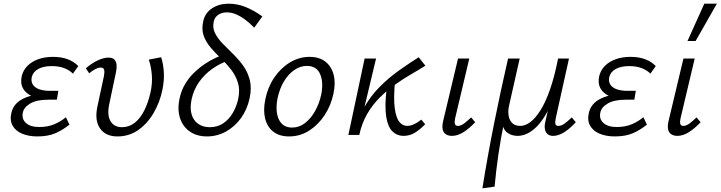

<svg xmlns="http://www.w3.org/2000/svg" viewBox="-20 -731 3903 1040"><path d="M182 8Q135 8 99.5 -7Q64 -22 48 -51Q32 -80 42 -121Q54 -172 107.5 -197.5Q161 -223 242 -223L239 -194Q192 -194 156 -209Q120 -224 104.5 -252.5Q89 -281 98 -320Q106 -351 128.5 -374Q151 -397 186.5 -410Q222 -423 267 -423Q313 -423 347 -410Q381 -397 404 -373L375 -332Q358 -350 329 -361.5Q300 -373 260 -373Q216 -373 187.5 -357.5Q159 -342 152 -313Q147 -289 158.5 -272Q170 -255 194 -247Q218 -239 250 -239H296L288 -191H242Q180 -191 145 -171Q110 -151 104 -122Q96 -87 120.5 -65Q145 -43 192 -43Q240 -43 275.5 -58.5Q311 -74 337 -96L356 -56Q322 -28 281.5 -10Q241 8 182 8Z M616 8Q553 8 522.5 -34.5Q492 -77 507 -151L543 -319Q545 -329 545.5 -339.5Q546 -350 542 -357.5Q538 -365 525 -365Q513 -365 497 -357Q481 -349 463 -334L445 -361Q476 -388 508.5 -403.5Q541 -419 568 -419Q590 -419 600 -408Q610 -397 611.5 -379Q613 -361 608 -339L572 -168Q559 -108 578.5 -75Q598 -42 641 -42Q680 -42 710.5 -66.5Q741 -91 762 -133.5Q783 -176 795 -230Q806 -278 802.5 -324Q799 -370 786 -408L853 -421Q865 -383 867.5 -339Q870 -295 860 -246Q846 -177 812 -119Q778 -61 728.5 -26.5Q679 8 616 8Z M1101 8Q1059 8 1027 -7.5Q995 -23 975 -51Q955 -79 949 -116.5Q943 -154 953 -199Q962 -241 982.5 -275.5Q1003 -310 1031 -337Q1059 -364 1089.5 -384.5Q1120 -405 1150 -418.5Q1180 -432 1203 -440L1222 -405Q1174 -389 1131 -359Q1088 -329 1058.5 -287Q1029 -245 1018 -194Q1008 -147 1017.5 -113Q1027 -79 1053 -60.5Q1079 -42 1116 -42Q1158 -42 1189 -63Q1220 -84 1240.5 -118.5Q1261 -153 1270 -194Q1281 -245 1268.5 -284Q1256 -323 1231 -355Q1206 -387 1176 -415.5Q1146 -444 1120.5 -474Q1095 -504 1083 -538.5Q1071 -573 1081 -617Q1092 -663 1130 -687Q1168 -711 1218 -711Q1266 -711 1310.5 -693Q1355 -675 1401 -642L1357 -581Q1336 -603 1312 -621.5Q1288 -640 1262 -652Q1236 -664 1208 -664Q1182 -664 1162.5 -651Q1143 -638 1138 -615Q1130 -581 1144.5 -552Q1159 -523 1185.5 -495.5Q1212 -468 1242 -439Q1272 -410 1297 -375.5Q1322 -341 1333 -297.5Q1344 -254 1332 -198Q1319 -138 1285.5 -91.5Q1252 -45 1204 -18.5Q1156 8 1101 8Z M1546 8Q1493 8 1460 -18Q1427 -44 1416 -89.5Q1405 -135 1417 -192Q1430 -258 1465 -310Q1500 -362 1550 -392.5Q1600 -423 1657 -423Q1709 -423 1742 -397.5Q1775 -372 1787 -327Q1799 -282 1786 -223Q1773 -160 1738.5 -107.5Q1704 -55 1654.5 -23.5Q1605 8 1546 8ZM1562 -40Q1601 -40 1633 -65Q1665 -90 1687.5 -131Q1710 -172 1720 -219Q1733 -285 1714 -329.5Q1695 -374 1642 -374Q1607 -374 1574.5 -352Q1542 -330 1518 -290Q1494 -250 1483 -197Q1470 -126 1491 -83Q1512 -40 1562 -40Z M1901 0Q1916 -85 1952.5 -149Q1989 -213 2038 -262Q2087 -311 2141.5 -349.5Q2196 -388 2248 -421L2284 -375Q2249 -353 2206.5 -328.5Q2164 -304 2120.5 -273Q2077 -242 2037.5 -203Q1998 -164 1969 -114Q1940 -64 1926 0ZM1867 0 1955 -414H2017L1918 0ZM2165 5Q2131 5 2106 -19Q2081 -43 2072 -98.5Q2063 -154 2074 -248L2120 -294Q2111 -200 2118 -146.5Q2125 -93 2143 -71Q2161 -49 2186 -49Q2201 -49 2215.5 -55Q2230 -61 2242.5 -69Q2255 -77 2262 -83L2283 -58Q2256 -30 2228 -12.5Q2200 5 2165 5Z M2428 5Q2409 5 2395.5 -3.5Q2382 -12 2378 -29.5Q2374 -47 2380 -74L2461 -414H2522L2445 -89Q2441 -71 2444 -60Q2447 -49 2461 -49Q2476 -49 2493 -61.5Q2510 -74 2532 -95L2554 -69Q2521 -34 2489.5 -14.5Q2458 5 2428 5Z M2593 289Q2621 114 2656.5 -63Q2692 -240 2732 -414H2795L2737 -157Q2731 -130 2735 -105Q2739 -80 2754.5 -64.5Q2770 -49 2798 -49Q2825 -49 2853 -70Q2881 -91 2908.5 -135Q2936 -179 2960 -248.5Q2984 -318 3003 -414H3040Q3010 -267 2968.5 -174Q2927 -81 2880 -38Q2833 5 2783 5Q2770 5 2755 1Q2740 -3 2727 -13Q2714 -23 2707 -40.5Q2700 -58 2703 -84L2711 -71Q2693 14 2680 103.5Q2667 193 2659 280ZM2976 5Q2959 5 2947.5 -3.5Q2936 -12 2932 -29.5Q2928 -47 2934 -72L3011 -414H3062L2990 -89Q2986 -69 2988.5 -59Q2991 -49 3005 -49Q3021 -49 3038 -61.5Q3055 -74 3077 -95L3099 -69Q3066 -33 3035 -14Q3004 5 2976 5Z M3310 8Q3263 8 3227.5 -7Q3192 -22 3176 -51Q3160 -80 3170 -121Q3182 -172 3235.5 -197.5Q3289 -223 3370 -223L3367 -194Q3320 -194 3284 -209Q3248 -224 3232.5 -252.5Q3217 -281 3226 -320Q3234 -351 3256.5 -374Q3279 -397 3314.5 -410Q3350 -423 3395 -423Q3441 -423 3475 -410Q3509 -397 3532 -373L3503 -332Q3486 -350 3457 -361.5Q3428 -373 3388 -373Q3344 -373 3315.5 -357.5Q3287 -342 3280 -313Q3275 -289 3286.5 -272Q3298 -255 3322 -247Q3346 -239 3378 -239H3424L3416 -191H3370Q3308 -191 3273 -171Q3238 -151 3232 -122Q3224 -87 3248.5 -65Q3273 -43 3320 -43Q3368 -43 3403.5 -58.5Q3439 -74 3465 -96L3484 -56Q3450 -28 3409.5 -10Q3369 8 3310 8Z M3649 5Q3630 5 3616.5 -3.5Q3603 -12 3599 -29.5Q3595 -47 3601 -74L3682 -414H3743L3666 -89Q3662 -71 3665 -60Q3668 -49 3682 -49Q3697 -49 3714 -61.5Q3731 -74 3753 -95L3775 -69Q3742 -34 3710.5 -14.5Q3679 5 3649 5ZM3704 -509 3795 -711H3863L3748 -509Z"/></svg>

Font: Ysabeau
Style: Italic
Weight: 400
Italic angle: -12°
Designer: Christian Thalmann (Catharsis Fonts)
Version: Version 2.000;gftools[0.9.27.dev2+g8671c4b]